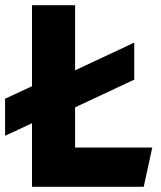

<svg xmlns="http://www.w3.org/2000/svg" viewBox="-21 -720 622 740"><path d="M-1.4 -196.8V-339.5L174.4 -421.2V-405L496.4 -555.8V-413L174.4 -262.2V-278.5ZM102.4 0V-700H268.4V-151.5H565.9L532.9 0Z"/></svg>

Font: Geologica-Sharp
Style: Regular
Weight: 100
Designer: Sindre Bremnes, Frode Helland
Foundry: Monokrom Skriftforlag AS
Version: Version 1.010;gftools[0.9.28]